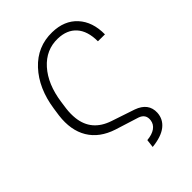

<svg xmlns="http://www.w3.org/2000/svg" viewBox="-258 -840 1151 1151"><g transform="rotate(-45 317.5 -264.5)"><path d="M348.1 140.1Q391.6 136.2 417 118.2Q442.4 100.1 446.3 70.3Q452.6 22.9 405.8 6.8L258.3 -39.6Q156.2 -72.8 110.1 -149.4Q64 -226.1 78.1 -338.9L85.4 -389.6Q107.4 -540 192.6 -631.6Q277.8 -723.1 401.9 -720.7Q502.9 -718.8 560.3 -656Q617.7 -593.3 616.7 -487.8L557.6 -488.3Q557.6 -575.2 516.1 -621.6Q474.6 -668 398.9 -669.9Q300.8 -672.4 232.2 -595.7Q163.6 -519 145 -387.2L138.2 -338.4Q132.8 -295.4 137.2 -257.3Q151.4 -134.8 276.4 -92.8L424.8 -43Q510.3 -12.2 506.8 66.4Q503.9 118.7 462.9 151.1Q421.9 183.6 341.8 191.9Z"/></g></svg>

Font: Roboto Light
Style: Italic
Weight: 300
Italic angle: -12°
Designer: Google
Version: Version 2.134; 2016; ttfautohint (v1.6)